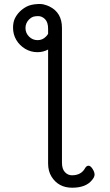

<svg xmlns="http://www.w3.org/2000/svg" viewBox="-20 -726 540 942"><path d="M431 158Q401 195 334 195Q267 195 233 141Q216 114 216 76V-483Q192 -470 164 -470Q131 -470 103.5 -486.5Q76 -503 60 -530Q44 -557 44 -590Q44 -617 53 -635.5Q62 -654 77 -669Q92 -684 111.5 -694Q131 -704 162 -706Q185 -708 202 -702Q213 -699 223 -694Q284 -664 284 -589V72Q284 103 298.5 118.5Q313 134 333 134Q379 134 398 98Q405 87 414.5 87Q424 87 434 102.5Q444 118 444 130.5Q444 143 431 158ZM206 -547Q212 -553 216 -560V-585Q216 -617 201 -632Q186 -647 167 -647Q154 -647 143 -644Q132 -640 123 -631Q105 -613 105 -588.5Q105 -564 122.5 -546.5Q140 -529 164.5 -529Q189 -529 206 -547Z"/></svg>

Font: LXGW WenKai Mono TC
Style: Regular
Weight: 400
Designer: LXGW / Fontworks Inc.
Foundry: LXGW / Fontworks Inc.
Version: Version 1.330